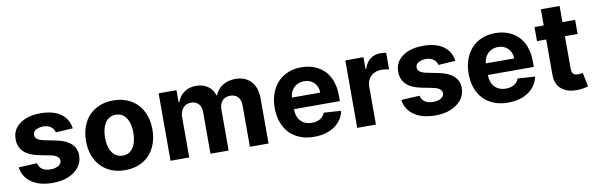

<svg xmlns="http://www.w3.org/2000/svg" viewBox="-48 -1097 4737 1529"><g transform="rotate(-10 2321.0 -332.5)"><path d="M36.2 -158 185 -165.8Q192.1 -132.5 217.7 -115.4Q243.3 -98.4 284.1 -98.4Q304 -98.4 320.3 -102.5Q336.6 -106.5 348.4 -114Q360.1 -121.4 366.5 -131.6Q372.9 -141.7 372.9 -153.8Q371.8 -194.2 302.9 -208.1L208.5 -226.9Q50.1 -258.5 50.8 -382.8Q50.4 -461.6 114 -507.1Q177.6 -552.6 282 -552.6Q309.3 -552.6 336.1 -549Q362.9 -545.5 387.4 -537.5Q411.9 -529.5 433.2 -516.7Q454.5 -503.9 471.2 -485.8Q487.9 -467.7 499.1 -443.9Q510.3 -420.1 514.2 -389.9L375.7 -381.4Q372.9 -394.9 365.6 -406.4Q358.3 -418 346.9 -426.7Q335.6 -435.4 320 -440.3Q304.3 -445.3 284.4 -445.3Q272.4 -445.3 257.6 -442.6Q242.9 -440 230.1 -433.6Q217.3 -427.2 209 -416.9Q200.6 -406.6 201 -391.3Q200.6 -371.8 216.4 -358.3Q232.2 -344.8 270.2 -336.6L369 -316.8Q525.9 -284.4 526.6 -169Q526.6 -114.7 495.4 -74.9Q463.1 -34.1 409.4 -11.7Q355.8 10.7 283.7 10.7Q175.8 10.7 111.2 -34.8Q46.9 -79.9 36.2 -158Z M868.6 -552.6Q930.4 -552.6 980.1 -532.1Q1029.8 -511.7 1064.8 -474.8Q1099.8 -437.9 1118.4 -385.8Q1137.1 -333.8 1137.1 -270.6Q1137.1 -209.9 1119.1 -158.4Q1101.2 -106.9 1066.9 -69.2Q1032.7 -31.6 982.8 -10.5Q932.9 10.7 868.6 10.7Q806.5 10.7 756.7 -9.8Q707 -30.2 672.2 -67.3Q637.4 -104.4 618.8 -156.2Q600.1 -208.1 600.1 -270.6Q600.1 -333.8 618.8 -385.8Q637.4 -437.9 672.4 -474.8Q707.4 -511.7 757.1 -532.1Q806.8 -552.6 868.6 -552.6ZM753.9 -271.7Q753.9 -253.2 756.2 -233.7Q758.5 -214.1 763.8 -195.8Q769.2 -177.6 778.1 -161.2Q786.9 -144.9 799.7 -132.8Q812.5 -120.7 829.7 -113.6Q846.9 -106.5 869.3 -106.5Q891.7 -106.5 908.7 -113.6Q925.8 -120.7 938.4 -133Q951 -145.2 959.5 -161.6Q968 -177.9 973.4 -196.4Q978.7 -214.8 981 -234.2Q983.3 -253.6 983.3 -271.7Q983.3 -290.1 981 -309.5Q978.7 -328.8 973.5 -347.1Q968.4 -365.4 959.7 -381.7Q951 -398.1 938.4 -410.5Q925.8 -422.9 908.7 -430Q891.7 -437.1 869.3 -437.1Q835.9 -437.1 813.6 -421.7Q791.2 -406.2 778.1 -382.1Q764.9 -358 759.4 -328.7Q753.9 -299.4 753.9 -271.7Z M1235.8 -545.5H1380V-449.2H1386.4Q1394.9 -473.4 1409.4 -492.5Q1424 -511.7 1443.4 -525Q1462.7 -538.4 1486.7 -545.5Q1510.7 -552.6 1538.4 -552.6Q1566.4 -552.6 1590.6 -545.3Q1614.7 -538 1633.9 -524.7Q1653.1 -511.4 1666.5 -492.2Q1680 -473 1686.4 -449.2H1692.1Q1701.3 -475.5 1718.2 -494.9Q1735.1 -514.2 1756.9 -527Q1778.8 -539.8 1804.3 -546.2Q1829.9 -552.6 1856.5 -552.6Q1898.8 -552.6 1930.9 -538.7Q1963.1 -524.9 1984.7 -500.2Q2006.4 -475.5 2017.4 -441.4Q2028.4 -407.3 2028.4 -366.8V0H1877.5V-337Q1877.5 -359.7 1871.1 -376.8Q1864.7 -393.8 1853.3 -405.2Q1842 -416.5 1826.5 -422.2Q1811.1 -427.9 1793 -427.9Q1772.4 -427.9 1756 -421Q1739.7 -414.1 1728.5 -401.6Q1717.3 -389.2 1711.5 -371.8Q1705.6 -354.4 1705.6 -333.1V0H1558.9V-340.2Q1558.9 -360.4 1552.9 -376.6Q1546.9 -392.8 1536 -404.1Q1525.2 -415.5 1509.9 -421.7Q1494.7 -427.9 1475.9 -427.9Q1454.5 -427.9 1437.9 -419.7Q1421.2 -411.6 1410 -397.7Q1398.8 -383.9 1392.9 -365.8Q1387.1 -347.7 1387.1 -327.4V0H1235.8Z M2125.7 -270.2Q2125.7 -329.9 2143.1 -381.4Q2160.5 -432.9 2194.2 -471.1Q2228 -509.2 2277.3 -530.9Q2326.7 -552.6 2390.3 -552.6Q2462.4 -552.6 2520.6 -522Q2549.7 -506.7 2573 -483.8Q2596.2 -460.9 2612.6 -430Q2628.9 -399.1 2637.8 -360.6Q2646.7 -322.1 2646.7 -275.6V-234H2275.2V-233.7Q2275.2 -204.5 2283.2 -180.4Q2291.2 -156.2 2307 -138.8Q2322.8 -121.4 2345.9 -111.9Q2369 -102.3 2398.8 -102.3Q2437.5 -102.3 2464.8 -118.3Q2492.2 -134.2 2503.6 -165.5L2643.5 -156.2Q2627.5 -80.3 2562.5 -34.8Q2496.8 10.7 2396.3 10.7Q2333.5 10.7 2283.4 -9.1Q2233.3 -28.8 2198.2 -65.2Q2163 -101.6 2144.4 -153.6Q2125.7 -205.6 2125.7 -270.2ZM2275.2 -327.8H2504.3Q2503.9 -352.3 2495.7 -372.9Q2487.6 -393.5 2473 -408.2Q2458.5 -422.9 2438 -431.3Q2417.6 -439.6 2392.8 -439.6Q2368.3 -439.6 2347.3 -431.3Q2326.3 -422.9 2310.9 -408Q2295.5 -393.1 2286 -372.7Q2276.6 -352.3 2275.2 -327.8Z M2745.4 0V-545.5H2892V-450.3H2897.7Q2905.2 -475.9 2918 -495Q2930.8 -514.2 2947.8 -527.2Q2964.8 -540.1 2985.4 -546.7Q3006 -553.3 3028.8 -553.3Q3054 -553.3 3076.3 -547.9V-413.7Q3071 -415.5 3063.4 -416.9Q3055.8 -418.3 3047.1 -419.4Q3038.4 -420.5 3029.3 -421.2Q3020.2 -421.9 3012.4 -421.9Q2987.6 -421.9 2966.3 -413.7Q2945 -405.5 2929.5 -390.6Q2914.1 -375.7 2905.4 -354.9Q2896.7 -334.2 2896.7 -308.6V0Z M3130 -158 3278.8 -165.8Q3285.9 -132.5 3311.4 -115.4Q3337 -98.4 3377.8 -98.4Q3397.7 -98.4 3414.1 -102.5Q3430.4 -106.5 3442.1 -114Q3453.8 -121.4 3460.2 -131.6Q3466.6 -141.7 3466.6 -153.8Q3465.6 -194.2 3396.7 -208.1L3302.2 -226.9Q3143.8 -258.5 3144.5 -382.8Q3144.2 -461.6 3207.7 -507.1Q3271.3 -552.6 3375.7 -552.6Q3403.1 -552.6 3429.9 -549Q3456.7 -545.5 3481.2 -537.5Q3505.7 -529.5 3527 -516.7Q3548.3 -503.9 3565 -485.8Q3581.7 -467.7 3592.9 -443.9Q3604 -420.1 3608 -389.9L3469.5 -381.4Q3466.6 -394.9 3459.3 -406.4Q3452.1 -418 3440.7 -426.7Q3429.3 -435.4 3413.7 -440.3Q3398.1 -445.3 3378.2 -445.3Q3366.1 -445.3 3351.4 -442.6Q3336.6 -440 3323.9 -433.6Q3311.1 -427.2 3302.7 -416.9Q3294.4 -406.6 3294.7 -391.3Q3294.4 -371.8 3310.2 -358.3Q3326 -344.8 3364 -336.6L3462.7 -316.8Q3619.7 -284.4 3620.4 -169Q3620.4 -114.7 3589.1 -74.9Q3556.8 -34.1 3503.2 -11.7Q3449.6 10.7 3377.5 10.7Q3269.5 10.7 3204.9 -34.8Q3140.6 -79.9 3130 -158Z M3693.9 -270.2Q3693.9 -329.9 3711.3 -381.4Q3728.7 -432.9 3762.4 -471.1Q3796.2 -509.2 3845.5 -530.9Q3894.9 -552.6 3958.5 -552.6Q4030.5 -552.6 4088.8 -522Q4117.9 -506.7 4141.2 -483.8Q4164.4 -460.9 4180.8 -430Q4197.1 -399.1 4206 -360.6Q4214.8 -322.1 4214.8 -275.6V-234H3843.4V-233.7Q3843.4 -204.5 3851.4 -180.4Q3859.4 -156.2 3875.2 -138.8Q3891 -121.4 3914.1 -111.9Q3937.1 -102.3 3967 -102.3Q4005.7 -102.3 4033 -118.3Q4060.4 -134.2 4071.7 -165.5L4211.6 -156.2Q4195.7 -80.3 4130.7 -34.8Q4065 10.7 3964.5 10.7Q3901.6 10.7 3851.6 -9.1Q3801.5 -28.8 3766.3 -65.2Q3731.2 -101.6 3712.5 -153.6Q3693.9 -205.6 3693.9 -270.2ZM3843.4 -327.8H4072.4Q4072.1 -352.3 4063.9 -372.9Q4055.8 -393.5 4041.2 -408.2Q4026.6 -422.9 4006.2 -431.3Q3985.8 -439.6 3960.9 -439.6Q3936.4 -439.6 3915.5 -431.3Q3894.5 -422.9 3879.1 -408Q3863.6 -393.1 3854.2 -372.7Q3844.8 -352.3 3843.4 -327.8Z M4275.2 -545.5H4349.8V-676.1H4501.1V-545.5H4603.7V-431.8H4501.1V-167.6Q4501.1 -152 4504.8 -141.7Q4508.5 -131.4 4515.3 -125.4Q4522 -119.3 4531.4 -116.8Q4540.8 -114.3 4552.2 -114.3Q4562.9 -114.3 4573.5 -116.3Q4584.2 -118.3 4589.8 -119.3L4613.6 -6.7Q4590.2 0.4 4566.4 4.1Q4542.6 7.8 4518.1 7.8Q4446 7.8 4399.5 -28.4Q4349.4 -67.5 4349.8 -147.7V-431.8H4275.2Z"/></g></svg>

Font: Inter P
Style: Bold
Weight: 700
Designer: Rasmus Andersson
Foundry: rsms
Version: Version 3.018;git-588b23468